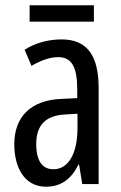

<svg xmlns="http://www.w3.org/2000/svg" viewBox="-20 -696 456 726"><path d="M335 -676H92V-614H335ZM213 -547C162 -547 115 -534 73 -508L99 -447C137 -469 170 -480 200 -480C251 -480 272 -442 272 -360V-325L211 -322C98 -317 34 -256 34 -150C34 -65 71 10 154 10C210 10 249 -18 277 -74H279L291 0H353V-362C353 -480 314 -547 213 -547ZM225 -263 273 -266V-212C273 -114 238 -56 182 -56C141 -56 117 -86 117 -152C117 -222 152 -259 225 -263Z"/></svg>

Font: Noto Sans Devanagari ExtraCondensed
Style: Regular
Weight: 400
Width: 2
Designer: Jelle Bosma - Monotype Design Team
Foundry: Monotype Imaging Inc.
Version: Version 2.004